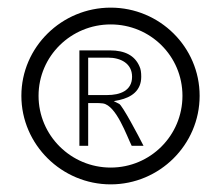

<svg xmlns="http://www.w3.org/2000/svg" viewBox="-20 -482 579 503"><path d="M36 -231C36 -103 142 1 270 1C398 1 503 -103 503 -231C503 -359 398 -462 270 -462C142 -462 36 -359 36 -231ZM81 -231C81 -335 166 -418 270 -418C374 -418 458 -335 458 -231C458 -127 374 -43 270 -43C166 -43 81 -127 81 -231ZM188 -100H211V-212H230C237 -212 244 -212 250 -211C285 -205 312 -126 325 -100H356C343 -126 300 -207 292 -210L278 -217L293 -220C324 -227 350 -244 350 -281C350 -292 349 -301 345 -309C333 -336 308 -350 268 -350H188ZM211 -233V-331H263C296 -331 326 -316 326 -281C326 -244 294 -233 261 -233Z"/></svg>

Font: Charger Sport
Style: Lit
Weight: 300
Designer: Jasper
Foundry: Cannot Into Space Fonts
Version: Version 1.1